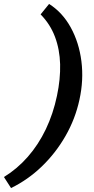

<svg xmlns="http://www.w3.org/2000/svg" viewBox="-77 -733 475 974"><path d="M-21 221 -57 165Q10 124 64 62.5Q118 1 155.5 -77.5Q193 -156 212 -247Q230 -332 228 -407Q226 -482 202 -546Q178 -610 129 -660L172 -713Q240 -670 282 -593.5Q324 -517 336 -422Q348 -327 326 -227Q305 -130 255.5 -43.5Q206 43 135.5 111Q65 179 -21 221Z"/></svg>

Font: Ysabeau
Style: Bold Italic
Weight: 700
Italic angle: -12°
Designer: Christian Thalmann (Catharsis Fonts)
Version: Version 2.002